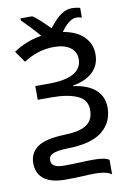

<svg xmlns="http://www.w3.org/2000/svg" viewBox="-112 -924 824 1209"><g transform="rotate(-10 300.0 -319.5)"><path d="M435.1 -856.9C370.1 -856.9 326.2 -800.8 288.1 -754.9C271.5 -772 253.4 -789.6 234.4 -807.6C214.8 -825.2 197.3 -839.4 182.1 -850.1H106V-836.9C120.1 -822.8 137.7 -804.7 159.2 -782.7C180.2 -760.3 199.2 -739.3 215.8 -719.2C143.1 -708 86.9 -682.1 36.1 -648.9L86.9 -576.2C143.1 -611.8 204.6 -636.2 283.2 -636.2C368.7 -636.2 422.9 -598.1 422.9 -534.2C422.9 -459.5 358.9 -414.1 210.9 -414.1H124V-326.2H215.8C283.2 -326.2 336.9 -316.9 377.4 -298.8C418 -280.3 438 -249.5 438 -207C438 -121.6 383.3 -84 253.9 -80.1C169.4 -77.6 110.4 -63.5 77.1 -38.6C43.5 -13.7 26.9 20 26.9 62C26.9 137.7 72.3 199.2 208 199.2C251.5 199.2 287.1 198.2 315.4 196.8C343.8 194.8 372.1 193.8 400.9 193.8C457 193.8 490.7 206.1 503.9 217.8V125C488.3 113.3 459 106 402.8 106C341.3 106 299.3 110.8 214.8 110.8C153.8 110.8 134.8 90.8 134.8 63C134.8 31.2 154.8 9.8 261.2 7.8C360.4 5.9 433.1 -14.2 479.5 -52.2C525.9 -89.8 548.8 -140.1 548.8 -203.1C548.8 -297.4 479.5 -356.9 358.9 -372.1V-376C410.2 -384.3 452.1 -402.3 484.4 -431.2C516.1 -460 532.2 -498.5 532.2 -546.9C532.2 -590.3 517.1 -627.4 486.3 -658.7C455.6 -689.5 411.1 -710 354 -719.2C383.3 -762.7 420.4 -793.9 451.2 -793.9C464.4 -793.9 480 -790.5 487.8 -788.1V-850.1C477.5 -852.5 459 -856.9 435.1 -856.9Z"/></g></svg>

Font: Noto Reveo Sans
Style: Regular
Weight: 500
Designer: Monotype Design Team
Foundry: Monotype Imaging Inc.
Version: Version 2.007